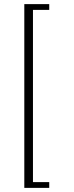

<svg xmlns="http://www.w3.org/2000/svg" viewBox="-20 -751 357 932"><path d="M219 -731V-703H140V133H219V161H98V-731Z"/></svg>

Font: Arima Madurai ExtraLight
Style: Regular
Weight: 275
Designer: Joana Correia and Natanael Gama
Foundry: NDISCOVER
Version: Version 1.019